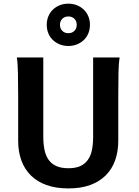

<svg xmlns="http://www.w3.org/2000/svg" viewBox="-20 -1031 768 1063"><path d="M642.1 -712.9Q637.2 -683.6 636 -630.1Q634.8 -576.7 634.8 -500.5V-251.5Q634.8 -191.9 617.4 -143.3Q600.1 -94.7 565.4 -60.1Q530.8 -25.4 479.2 -6.6Q427.7 12.2 358.9 12.2Q289.6 12.2 237.3 -6.6Q185.1 -25.4 150.4 -60.1Q115.7 -94.7 98.1 -143.3Q80.6 -191.9 80.6 -251.5V-500.5Q80.6 -572.8 79.3 -628.2Q78.1 -683.6 73.2 -712.9H219.7V-273.4Q219.7 -233.9 226.3 -201.7Q232.9 -169.4 248.8 -146.7Q264.6 -124 291.5 -111.8Q318.4 -99.6 358.9 -99.6Q398.4 -99.6 424.8 -111.8Q451.2 -124 467 -146.7Q482.9 -169.4 489.3 -201.7Q495.6 -233.9 495.6 -273.4V-712.9ZM238.8 -893.6Q238.8 -918.9 247.8 -940.7Q256.8 -962.4 272.9 -977.8Q289.1 -993.2 310.8 -1002Q332.5 -1010.7 358.4 -1010.7Q383.8 -1010.7 405.8 -1002Q427.7 -993.2 443.8 -977.8Q460 -962.4 469 -940.7Q478 -918.9 478 -893.6Q478 -867.7 469 -846.2Q460 -824.7 443.8 -809.3Q427.7 -793.9 405.8 -785.2Q383.8 -776.4 358.4 -776.4Q332.5 -776.4 310.8 -785.2Q289.1 -793.9 272.9 -809.3Q256.8 -824.7 247.8 -846.2Q238.8 -867.7 238.8 -893.6ZM404.8 -893.6Q404.8 -914.1 391.8 -927Q378.9 -939.9 358.4 -939.9Q337.9 -939.9 325 -927Q312 -914.1 312 -893.6Q312 -873 325 -860.1Q337.9 -847.2 358.4 -847.2Q378.9 -847.2 391.8 -860.1Q404.8 -873 404.8 -893.6Z"/></svg>

Font: Andika New Basic
Style: Bold
Weight: 700
Designer: Victor Gaultney, Annie Olsen, Pablo Ugerman
Foundry: SIL International
Version: Version 5.500; ttfautohint (v1.8.3)